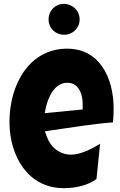

<svg xmlns="http://www.w3.org/2000/svg" viewBox="-20 -958 617 990"><path d="M216.3 -402.8C228.5 -457.5 261.2 -531.2 327.1 -531.2C392.1 -531.2 406.2 -460.9 406.2 -423.8V-393.6L210.4 -374.5ZM28.8 -329.6C28.8 -150.4 126.5 12.2 308.1 12.2C367.7 12.2 430.7 -1 477.5 -34.7L496.1 -216.8C452.6 -189.5 394 -160.6 347.2 -160.6C285.6 -160.6 240.2 -199.7 220.2 -256.3L211.4 -280.8L236.8 -284.7C345.2 -300.3 453.1 -318.4 562.5 -327.1C564.9 -350.6 565.9 -374 565.9 -397C565.9 -560.1 491.7 -707 326.2 -707C130.4 -707 28.8 -521.5 28.8 -329.6ZM230.5 -857.9C230.5 -812 265.6 -778.8 311.5 -778.8C355.5 -778.8 390.6 -814 390.6 -857.9C390.6 -903.3 354 -938 308.6 -938C264.6 -938 230.5 -902.8 230.5 -857.9Z"/></svg>

Font: Luckiest Guy
Style: Regular
Weight: 400
Designer: Astigmatic (AOETI)
Foundry: Astigmatic (AOETI)
Version: Version 1.001